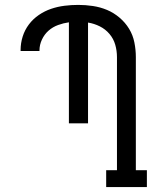

<svg xmlns="http://www.w3.org/2000/svg" viewBox="-20 -763 640 783"><path d="M413 0V-69H457V-530Q457 -556 450 -580.5Q443 -605 426.5 -624.5Q410 -644 387 -655.5Q364 -667 339 -671V-260H261V-672Q239 -669 217 -661Q195 -653 178 -638Q161 -623 151 -601.5Q141 -580 141 -558V-555H64V-559Q64 -587 72.5 -614Q81 -641 98 -663.5Q115 -686 138.5 -702Q162 -718 188.5 -727Q215 -736 243 -739.5Q271 -743 299 -743Q329 -743 359 -738.5Q389 -734 416.5 -722.5Q444 -711 467.5 -691Q491 -671 506.5 -645.5Q522 -620 528 -590Q534 -560 534 -530V-69H579V0Z"/></svg>

Font: Iosevka HT Extended
Style: Regular
Weight: 400
Width: 7
Monospace: yes
Designer: Belleve Invis
Foundry: Belleve Invis
Version: Version 32.3.0; ttfautohint (v1.8.4)